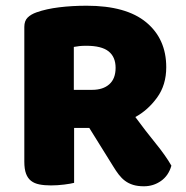

<svg xmlns="http://www.w3.org/2000/svg" viewBox="-20 -643 649 671"><path d="M239 -196V-4Q228 -1 204.5 2Q181 5 158 5Q135 5 117.5 1.5Q100 -2 88.5 -11Q77 -20 71 -36Q65 -52 65 -78V-549Q65 -570 76.5 -581.5Q88 -593 108 -600Q142 -612 187 -617.5Q232 -623 283 -623Q421 -623 491 -565Q561 -507 561 -408Q561 -346 529 -302Q497 -258 453 -234Q489 -185 524 -142Q559 -99 579 -64Q569 -29 542.5 -10.5Q516 8 483 8Q461 8 445 3Q429 -2 417 -11Q405 -20 395 -33Q385 -46 376 -61L292 -196ZM302 -329Q340 -329 362 -348.5Q384 -368 384 -406Q384 -444 359.5 -463.5Q335 -483 282 -483Q267 -483 258 -482Q249 -481 238 -479V-329Z"/></svg>

Font: Baloo Chettan
Style: Regular
Weight: 400
Designer: Maithili Shingre and Ek Type
Foundry: Ek Type
Version: Version 1.443;PS 1.000;hotconv 16.6.51;makeotf.lib2.5.65220;